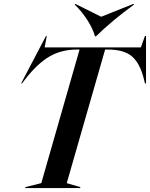

<svg xmlns="http://www.w3.org/2000/svg" viewBox="-20 -952 759 972"><path d="M86.9 -529.8 212.9 -770H216.8L206.1 -711.9H692.9L713.9 -770H719.2V-529.8H713.9L709 -549.8Q689.5 -629.9 649.2 -665.5Q608.9 -701.2 524.9 -701.2H512.2L317.9 -24.9L386.2 -4.9V0H107.9L108.9 -4.9L189 -24.9L382.8 -701.2H370.1Q289.6 -701.2 228.8 -665Q168 -628.9 106.9 -549.8L91.8 -529.8ZM357.9 -929.2 361.8 -932.1 492.2 -867.2 654.8 -932.1 659.2 -929.2Q549.8 -850.1 465.8 -768.1H460.9Q450.2 -806.6 422.6 -849.9Q395 -893.1 357.9 -929.2Z"/></svg>

Font: Nyght Serif Medium Italic
Style: Regular
Weight: 500
Italic angle: -16°
Designer: Maksym Kobuzan
Version: Version 0.410;Glyphs 3.1.2 (3151)